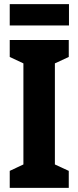

<svg xmlns="http://www.w3.org/2000/svg" viewBox="-20 -907 379 927"><path d="M312 0H27V-82L93 -113V-601L27 -632V-714H312V-632L245 -601V-113L312 -82ZM313 -887V-784H27V-887Z"/></svg>

Font: Noto Sans Hebrew ExtraCondensed ExtraBold
Style: Regular
Weight: 800
Width: 2
Designer: Monotype Design Team
Foundry: Monotype Imaging Inc.
Version: Version 2.004; ttfautohint (v1.8.4.7-5d5b)